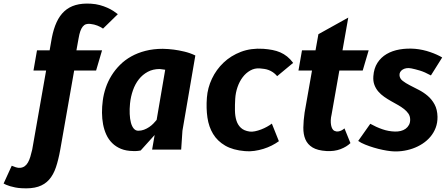

<svg xmlns="http://www.w3.org/2000/svg" viewBox="-96 -829 2470 1064"><path d="M159.5 -438H89.5L109 -550H179L191.5 -621Q201 -669.5 217.8 -706Q234.5 -742.5 260.5 -766.5Q286.5 -790.5 323 -801Q359.5 -811.5 408.5 -808.5Q434.5 -807 457.2 -800.8Q480 -794.5 498.5 -786.2Q517 -778 531.8 -768.5Q546.5 -759 557 -750.5L475 -670.5Q460.5 -680.5 443.5 -687.2Q426.5 -694 404.5 -696.5Q391.5 -698 381 -694.8Q370.5 -691.5 362.8 -682Q355 -672.5 349.2 -656.5Q343.5 -640.5 339.5 -616.5L327.5 -550H469.5L436.5 -438H315L238 0Q228 56 214 97.8Q200 139.5 176.2 166.5Q152.5 193.5 115.8 205.5Q79 217.5 23 214Q4.5 213 -11.5 209.8Q-27.5 206.5 -40.2 202.8Q-53 199 -62 195Q-71 191 -76 188L-31 89.5L-29.5 90Q-20 94 -8.2 98Q3.5 102 16.5 101Q30.5 99.5 41 92Q51.5 84.5 59 71.2Q66.5 58 72 40Q77.5 22 82.5 0Z M819.5 -442.5Q809.5 -444 801 -445Q792.5 -446 789 -446.5Q751.5 -446.5 722.8 -431Q694 -415.5 673.5 -389.5Q653 -363.5 640.8 -328.8Q628.5 -294 624.5 -255Q621.5 -224.5 622.8 -197.2Q624 -170 629.5 -149.2Q635 -128.5 645.2 -116.5Q655.5 -104.5 670 -104.5Q687 -104.5 702.2 -110.2Q717.5 -116 730.8 -125Q744 -134 754.2 -144.5Q764.5 -155 772 -164.5ZM641.5 8Q603 7.5 574.5 -4.2Q546 -16 525.8 -36Q505.5 -56 493.2 -82.8Q481 -109.5 475.2 -140.2Q469.5 -171 469.2 -204.5Q469 -238 473.5 -271Q478 -307 490 -342.5Q502 -378 521.8 -410Q541.5 -442 568.8 -469.2Q596 -496.5 631.2 -516.2Q666.5 -536 710.2 -547.2Q754 -558.5 806 -558.5Q836.5 -558 867.5 -554Q894.5 -550.5 926 -543Q957.5 -535.5 986.5 -521.5L915 -104.5L908 0H747L761 -81L683.5 5Q678 6 669 7.2Q660 8.5 641.5 8Z M1440 -407Q1428.5 -420.5 1416.5 -428.5Q1404.5 -436.5 1392.5 -441Q1380.5 -445.5 1368 -447.2Q1355.5 -449 1343.5 -450Q1315 -452 1290.8 -438.2Q1266.5 -424.5 1248.8 -401Q1231 -377.5 1220.2 -346.2Q1209.5 -315 1207.5 -281.5Q1205.5 -248 1206 -217Q1206.5 -186 1214 -161.5Q1221.5 -137 1238.8 -120.8Q1256 -104.5 1287 -100Q1300 -98 1317 -101.5Q1334 -105 1351 -111.5Q1368 -118 1383.8 -126.8Q1399.5 -135.5 1410.5 -144L1449.5 -46.5Q1431.5 -33.5 1409.8 -22.5Q1388 -11.5 1363.8 -4Q1339.5 3.5 1313.5 7.2Q1287.5 11 1261.5 8.5Q1195 3 1152 -22Q1109 -47 1085 -86.5Q1061 -126 1053.5 -177.5Q1046 -229 1050.5 -287.5Q1054.5 -342 1078.5 -392.8Q1102.5 -443.5 1143 -482Q1183.5 -520.5 1239.2 -541.8Q1295 -563 1363.5 -558.5Q1390.5 -556.5 1413.8 -552Q1437 -547.5 1457.2 -538.8Q1477.5 -530 1495.2 -515.8Q1513 -501.5 1528.5 -480.5Z M1741.5 -194Q1737.5 -177.5 1737 -162.5Q1736.5 -147.5 1738.8 -135.5Q1741 -123.5 1745.8 -115.2Q1750.5 -107 1757 -104Q1768 -99 1778 -100.5Q1788 -102 1796 -106Q1805 -110.5 1813 -117.5L1846 -36Q1825 -15.5 1791 -2.5Q1757 10.5 1713 8Q1663.5 5 1636 -11.8Q1608.5 -28.5 1596.5 -56.5Q1584.5 -84.5 1585 -122.2Q1585.5 -160 1592 -205L1633 -438H1558L1577.5 -550H1652.5L1668.5 -639.5L1834 -731.5L1802 -550H1947L1914 -438H1784.5Z M2292 -411Q2257.5 -430 2230.5 -438Q2203.5 -446 2183.5 -450Q2168.5 -453 2156.2 -451Q2144 -449 2135 -443.2Q2126 -437.5 2121.5 -429.2Q2117 -421 2118 -411Q2119.5 -393.5 2135.5 -381Q2151.5 -368.5 2174.8 -356.5Q2198 -344.5 2224.5 -331Q2251 -317.5 2274 -298Q2297 -278.5 2312.2 -250.5Q2327.5 -222.5 2328.5 -182Q2329 -149 2318.5 -121.2Q2308 -93.5 2289.2 -71.2Q2270.5 -49 2245.2 -32.5Q2220 -16 2190.8 -5.8Q2161.5 4.5 2130 8.2Q2098.5 12 2068 8.5Q2049 6.5 2024.8 1.5Q2000.5 -3.5 1975.5 -11Q1950.5 -18.5 1927.5 -27.8Q1904.5 -37 1889 -48L1956 -143Q1989 -124.5 2022.8 -112.8Q2056.5 -101 2092.5 -100Q2109 -99.5 2124.5 -103.2Q2140 -107 2151.8 -115.5Q2163.5 -124 2170.5 -137Q2177.5 -150 2177 -168Q2176.5 -186 2167 -199.8Q2157.5 -213.5 2142.5 -225.2Q2127.5 -237 2108.8 -247.5Q2090 -258 2070.5 -269Q2051 -280 2032.8 -292.8Q2014.5 -305.5 2000.5 -321.8Q1986.5 -338 1978.8 -358.8Q1971 -379.5 1973 -406.5Q1976 -450 1995.5 -480.5Q2015 -511 2046.5 -529.5Q2078 -548 2118.8 -555Q2159.5 -562 2204 -558.5Q2226 -556.5 2247.5 -551.8Q2269 -547 2288.5 -540.2Q2308 -533.5 2325 -525.8Q2342 -518 2354.5 -510.5Z"/></svg>

Font: B612
Style: Bold Italic
Weight: 700
Italic angle: -10°
Designer: Nicolas Chauveau, Thomas Paillot, Jonathan Favre-Lamarine, Jean-Luc Vinot
Foundry: AIRBUS
Version: Version 1.008